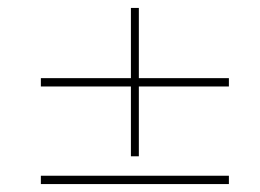

<svg xmlns="http://www.w3.org/2000/svg" viewBox="-20 -494 655 484"><path d="M83 -297H310V-474H330V-297H557V-276H330V-100H310V-276H83ZM557 -30H83V-51H557Z"/></svg>

Font: Elsie
Style: Regular
Weight: 400
Designer: Alejandro Inler
Foundry: Alejandro Inler
Version: 1.001